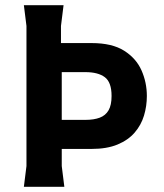

<svg xmlns="http://www.w3.org/2000/svg" viewBox="-20 -720 632 740"><path d="M72 0 82 -80V-620L72 -700H225L215 -620V-554H333Q412 -554 458.5 -524.5Q505 -495 525.5 -448.5Q546 -402 546 -350Q546 -311 535 -274.5Q524 -238 499 -209Q474 -180 433 -163Q392 -146 333 -146H218V-80L228 0ZM218 -258H309Q342 -258 364.5 -266.5Q387 -275 398.5 -295Q410 -315 410 -350Q410 -403 384 -422.5Q358 -442 309 -442H218Z"/></svg>

Font: AR One Sans
Style: Bold
Weight: 700
Designer: Niteesh Yadav
Foundry: Niteesh Yadav
Version: Version 1.001;gftools[0.9.33]